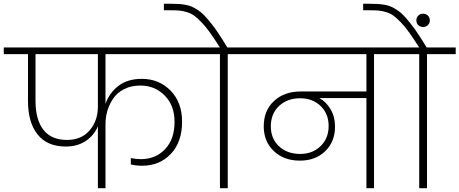

<svg xmlns="http://www.w3.org/2000/svg" viewBox="-52 -990 2417 1010"><path d="M300.8 -253.9Q376.5 -253.9 419.7 -304.4Q462.9 -355 462.9 -429.2V-705.1H134.8V-459Q134.8 -361.3 176 -307.6Q217.3 -253.9 300.8 -253.9ZM-32.2 -705.1V-740.2H1018.1V-705.1H502.9V-443.8Q523.4 -502 571.5 -538.6Q619.6 -575.2 693.8 -575.2Q784.7 -575.2 845.2 -513.4Q905.8 -451.7 905.8 -350.1Q905.8 -242.7 846.7 -180.4Q787.6 -118.2 695.8 -118.2Q662.6 -118.2 636.2 -125V-158.2Q665.5 -152.8 689 -152.8Q766.6 -152.8 816.4 -205.3Q866.2 -257.8 866.2 -349.1Q866.2 -435.5 814.2 -487.8Q762.2 -540 686 -540Q638.7 -540 602.1 -521.7Q565.4 -503.4 544.7 -473.4Q523.9 -443.4 513.4 -408.9Q502.9 -374.5 502.9 -337.9V0H462.9V-325.2Q441.4 -275.9 397.9 -247.6Q354.5 -219.2 293.9 -219.2Q196.3 -219.2 145.8 -282.5Q95.2 -345.7 95.2 -459V-705.1Z M1146 0H1105V-705.1H953.6V-740.2H1105Q1075.2 -786.6 1052.5 -818.6Q1029.8 -850.6 1008.1 -872.8Q986.3 -895 970 -907.2Q953.6 -919.4 931.9 -926Q910.2 -932.6 892.3 -934.3Q874.5 -936 845.7 -936H810.1V-970.2H844.7Q870.1 -970.2 886.5 -969.2Q902.8 -968.3 922.9 -964.8Q942.9 -961.4 957.3 -954.8Q971.7 -948.2 989.5 -936.8Q1007.3 -925.3 1022.9 -908.7Q1038.6 -892.1 1058.1 -867.9Q1077.6 -843.8 1098.4 -812.5Q1119.1 -781.2 1144 -740.2H1296.9V-705.1H1146Z M1526.9 -180.2Q1592.3 -180.2 1634.5 -221.4Q1676.8 -262.7 1676.8 -327.1Q1676.8 -391.6 1634.5 -432.4Q1592.3 -473.1 1526.9 -473.1Q1459 -473.1 1415.8 -432.4Q1372.6 -391.6 1372.6 -325.2Q1372.6 -261.2 1415.5 -220.7Q1458.5 -180.2 1526.9 -180.2ZM1232.4 -705.1V-740.2H2066.4V-705.1H1915.5V0H1875.5V-474.1H1628.4Q1664.6 -453.6 1687.5 -414.3Q1710.4 -375 1710.4 -324.2Q1710.4 -244.6 1658.9 -194.8Q1607.4 -145 1525.9 -145Q1441.4 -145 1388.4 -195.3Q1335.4 -245.6 1335.4 -325.2Q1335.4 -408.7 1389.4 -458.7Q1443.4 -508.8 1529.8 -508.8H1875.5V-705.1Z M2194.3 0H2153.3V-705.1H2002V-740.2H2153.3Q2123.5 -786.6 2100.8 -818.6Q2078.1 -850.6 2056.4 -872.8Q2034.7 -895 2018.3 -907.2Q2002 -919.4 1980.2 -926Q1958.5 -932.6 1940.7 -934.3Q1922.9 -936 1894 -936H1858.4V-970.2H1893.1Q1918.5 -970.2 1934.8 -969.2Q1951.2 -968.3 1971.2 -964.8Q1991.2 -961.4 2005.6 -954.8Q2020 -948.2 2037.8 -936.8Q2055.7 -925.3 2071.3 -908.7Q2086.9 -892.1 2106.4 -867.9Q2126 -843.8 2146.7 -812.5Q2167.5 -781.2 2192.4 -740.2H2345.2V-705.1H2194.3Z M2173.8 -848.1Q2158.2 -848.1 2148.2 -857.9Q2138.2 -867.7 2138.2 -882.8Q2138.2 -897.9 2148.2 -908Q2158.2 -918 2173.8 -918Q2189 -918 2199 -908Q2209 -897.9 2209 -882.8Q2209 -867.7 2199 -857.9Q2189 -848.1 2173.8 -848.1Z"/></svg>

Font: SVN-Poppins ExtraLight
Style: Regular
Weight: 200
Designer: Ninad Kale (Devanagari), Jonny Pinhorn (Latin)
Foundry: Indian Type Foundry
Version: Version 3.002 2017